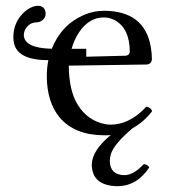

<svg xmlns="http://www.w3.org/2000/svg" viewBox="-20 -456 581 661"><path d="M494.1 120.1Q451.7 184.6 383.8 185.1Q296.9 183.1 295.9 110.8Q296.9 62 361.3 8.8Q349.1 10.3 336.9 9.8Q237.3 8.8 186 -50.8Q141.6 -104 141.1 -192.9Q141.1 -222.7 146.5 -249H145Q34.7 -249 26.9 -314.9Q26.4 -321.3 25.9 -327.1Q25.9 -382.3 66.9 -417.5Q88.9 -435.5 110.8 -436Q130.9 -436 136.2 -417Q137.2 -413.1 137.2 -410.2Q137.2 -390.1 117.2 -381.3Q111.3 -379.4 106 -378.9Q81.1 -378.9 67.4 -355.5Q62 -345.2 62 -335Q63.5 -290.5 158.2 -288.1Q191.4 -371.1 269.5 -404.8Q303.2 -418.9 336.9 -418.9Q478.5 -418.9 499.5 -292.5Q502.9 -272.5 502.9 -251Q501 -235.4 484.9 -233.9L216.8 -230Q217.3 -145 247.1 -96.2Q281.7 -39.6 343.8 -28.3Q352.5 -26.9 360.8 -26.9Q419.9 -26.9 472.2 -77.1Q478 -83 483.9 -88.9Q499.5 -85.9 503.9 -73.2Q474.6 -35.6 436.5 -14.6Q373 39.1 361.8 74.2Q357.9 87.4 357.9 100.1Q359.9 146 408.2 147Q436.5 147 467.3 116.7Q470.7 113.3 475.1 108.9Q487.8 110.4 494.1 120.1ZM226.6 -288.1H276.9V-268.1V-260.7L413.1 -264.2Q426.3 -266.6 426.8 -276.9Q426.8 -359.9 373 -387.7Q355.5 -396 336.9 -396Q287.1 -396 252.4 -345.2Q235.8 -320.8 226.6 -288.1Z"/></svg>

Font: Linux Libertine Display O
Style: Regular
Weight: 400
Designer: Philipp H. Poll
Foundry: Philipp H. Poll
Version: Version 5.0.9